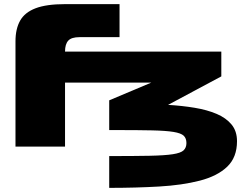

<svg xmlns="http://www.w3.org/2000/svg" viewBox="-20 -710 1178 930"><path d="M55 0V-510Q55 -570 77.5 -610Q100 -650 152.5 -670Q205 -690 295 -690H559V-530H365Q326 -530 310.5 -513Q295 -496 295 -460H1052V-340L794 -202Q862 -198 922.5 -188Q983 -178 1029 -158.5Q1075 -139 1101.5 -107Q1128 -75 1128 -26Q1128 52 1080.5 97.5Q1033 143 948 165Q863 187 750.5 193.5Q638 200 509 200V46Q630 46 704 44.5Q778 43 817 37Q856 31 869.5 18Q883 5 883 -17Q883 -40 870 -52.5Q857 -65 820.5 -71Q784 -77 716.5 -78.5Q649 -80 539 -80H509V-224L713 -310H295V0Z"/></svg>

Font: Syne ExtraBold
Style: Regular
Weight: 800
Designer: Lucas Descroix
Foundry: Bonjour Monde
Version: Version 2.200; ttfautohint (v1.8.4)